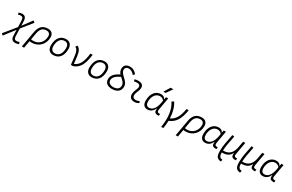

<svg xmlns="http://www.w3.org/2000/svg" viewBox="228 -2814 7708 5067"><g transform="rotate(30 4081.5 -280.5)"><path d="M7.3 230.5 250 -85 255.4 83.5C258.8 188.5 298.8 234.4 386.7 234.4C424.3 234.4 457 227.1 496.1 209.5L477.5 152.8C446.8 167 421.4 173.3 394.5 173.3C341.8 173.3 316.9 141.6 314.5 70.3L307.1 -158.2L565.9 -481L516.1 -524.9L304.2 -240.7L299.8 -373C296.4 -480.5 256.3 -527.3 169.4 -527.3C139.2 -527.3 108.4 -521 66.9 -505.9L84 -449.2C112.3 -461.4 135.7 -466.3 161.6 -466.3C213.9 -466.3 237.8 -433.6 240.7 -359.9L247.1 -166.5L-40 186Z M960.4 -527.3C797.4 -527.3 708 -442.4 675.3 -256.8L590.3 224.6H657.2L695.8 4.4C719.2 7.8 742.2 9.8 765.6 9.8C971.7 9.8 1127 -147.9 1127 -356.4C1127 -465.3 1065.9 -527.3 960.4 -527.3ZM707 -57.6 741.7 -254.9C767.1 -399.9 831.1 -466.3 945.8 -466.3C1018.6 -466.3 1060.5 -424.8 1060.5 -351.6C1060.5 -180.7 938 -51.3 776.4 -51.3C749.5 -51.3 724.6 -53.7 707 -57.6Z M1417 9.8C1588.4 9.8 1689.9 -115.7 1689.9 -328.6C1689.9 -453.6 1623.5 -527.3 1511.7 -527.3C1340.3 -527.3 1238.8 -399.9 1238.8 -184.1C1238.8 -62.5 1305.2 9.8 1417 9.8ZM1429.7 -50.8C1351.1 -50.8 1305.2 -105.5 1305.2 -197.3C1305.2 -366.2 1378.9 -466.3 1502.9 -466.3C1579.6 -466.3 1624 -412.1 1624 -320.3C1624 -150.9 1551.8 -50.8 1429.7 -50.8Z M1953.1 0 1962.4 -2 1960.9 0H2021C2203.6 -68.8 2276.9 -206.5 2319.3 -517.6H2252C2219.7 -253.4 2160.2 -125 2010.3 -61L1983.9 -278.8C1967.3 -417.5 1925.8 -498 1847.7 -527.3L1815.4 -472.7C1875.5 -447.8 1907.7 -381.8 1922.4 -257.8Z M2588.9 9.8C2760.3 9.8 2861.8 -115.7 2861.8 -328.6C2861.8 -453.6 2795.4 -527.3 2683.6 -527.3C2512.2 -527.3 2410.6 -399.9 2410.6 -184.1C2410.6 -62.5 2477.1 9.8 2588.9 9.8ZM2601.6 -50.8C2522.9 -50.8 2477.1 -105.5 2477.1 -197.3C2477.1 -366.2 2550.8 -466.3 2674.8 -466.3C2751.5 -466.3 2795.9 -412.1 2795.9 -320.3C2795.9 -150.9 2723.6 -50.8 2601.6 -50.8Z M3202.1 9.8C3362.8 9.8 3458 -67.4 3458 -198.7C3458 -382.8 3222.7 -440.4 3222.7 -584.5C3222.7 -646.5 3263.2 -682.1 3335 -682.1C3392.6 -682.1 3447.3 -650.9 3502.4 -584.5L3543.9 -632.8C3483.9 -707 3416.5 -742.2 3336.4 -742.2C3221.7 -742.2 3156.7 -683.6 3156.7 -580.6C3156.7 -518.6 3181.2 -473.6 3214.8 -435.1C3066.4 -363.8 2988.8 -280.8 2988.8 -165.5C2988.8 -57.1 3069.8 9.8 3202.1 9.8ZM3258.8 -390.6C3322.3 -332.5 3392.6 -282.7 3392.6 -194.3C3392.6 -104.5 3325.7 -51.3 3212.4 -51.3C3113.8 -51.3 3054.2 -96.2 3054.2 -170.4C3054.2 -257.3 3122.6 -324.7 3258.8 -390.6Z M4002.9 -81.1C3962.9 -59.6 3939 -51.3 3900.9 -51.3C3829.6 -51.3 3793.9 -87.4 3798.8 -157.7C3803.2 -225.6 3840.8 -275.4 3857.4 -345.2C3886.7 -463.9 3834.5 -527.3 3715.8 -527.3C3677.2 -527.3 3638.7 -524.4 3600.6 -513.7L3610.8 -455.6C3640.6 -463.4 3670.4 -466.8 3700.2 -466.8C3778.3 -466.8 3812.5 -428.2 3793.5 -355C3778.3 -293.9 3736.8 -226.1 3732.4 -153.3C3725.6 -46.4 3782.2 9.8 3895 9.8C3948.2 9.8 3987.3 -8.3 4024.4 -31.2Z M4541.5 -444.3H4537.6C4515.6 -494.1 4475.1 -522.5 4403.8 -522.5C4241.7 -522.5 4133.8 -383.3 4133.8 -174.3C4133.8 -57.1 4189 10.3 4285.6 10.3C4376.5 10.3 4449.2 -42 4488.8 -133.8H4499C4482.4 -36.6 4514.2 4.9 4605.5 4.9H4632.8L4642.6 -53.7H4619.6C4562.5 -53.7 4543.9 -80.1 4554.7 -139.6L4621.1 -517.6H4554.7ZM4405.8 -461.4C4466.8 -461.4 4506.3 -434.6 4532.7 -395L4520.5 -325.7C4488.3 -144.5 4406.7 -50.8 4301.3 -50.8C4237.3 -50.8 4199.7 -97.2 4199.7 -180.2C4199.7 -340.8 4282.2 -461.4 4405.8 -461.4ZM4420.9 -609.4H4490.2L4617.7 -794.9H4535.6Z M4834 224.6H4899.9C4914.6 145 4922.4 66.4 4923.8 -9.8C5108.9 -84 5202.1 -234.4 5245.6 -517.6H5179.2C5144 -284.7 5068.8 -151.4 4922.9 -81.1C4916.5 -257.3 4873 -413.6 4795.9 -527.3L4735.8 -489.3C4856 -310.1 4884.3 -58.6 4834 224.6Z M5647.9 -527.3C5484.9 -527.3 5395.5 -442.4 5362.8 -256.8L5277.8 224.6H5344.7L5383.3 4.4C5406.7 7.8 5429.7 9.8 5453.1 9.8C5659.2 9.8 5814.5 -147.9 5814.5 -356.4C5814.5 -465.3 5753.4 -527.3 5647.9 -527.3ZM5394.5 -57.6 5429.2 -254.9C5454.6 -399.9 5518.6 -466.3 5633.3 -466.3C5706.1 -466.3 5748 -424.8 5748 -351.6C5748 -180.7 5625.5 -51.3 5463.9 -51.3C5437 -51.3 5412.1 -53.7 5394.5 -57.6Z M6299.3 -444.3H6295.4C6273.4 -494.1 6232.9 -522.5 6161.6 -522.5C5999.5 -522.5 5891.6 -383.3 5891.6 -174.3C5891.6 -57.1 5946.8 10.3 6043.5 10.3C6134.3 10.3 6207 -42 6246.6 -133.8H6256.8C6240.2 -36.6 6272 4.9 6363.3 4.9H6390.6L6400.4 -53.7H6377.4C6320.3 -53.7 6301.8 -80.1 6312.5 -139.6L6378.9 -517.6H6312.5ZM6163.6 -461.4C6224.6 -461.4 6264.2 -434.6 6290.5 -395L6278.3 -325.7C6246.1 -144.5 6164.6 -50.8 6059.1 -50.8C5995.1 -50.8 5957.5 -97.2 5957.5 -180.2C5957.5 -340.8 6040 -461.4 6163.6 -461.4Z M6655.8 229 6670.4 169.9 6652.3 167C6572.3 154.8 6559.1 99.6 6558.1 10.3H6562C6714.4 12.7 6794.9 -44.4 6837.9 -133.3H6846.2C6831.5 -29.8 6865.7 4.9 6956.1 4.9H6980.5L6991.2 -53.7H6970.2C6908.7 -53.7 6892.1 -78.1 6904.3 -148.9L6969.7 -517.1H6903.3L6868.7 -323.2C6828.6 -123.5 6718.8 -48.8 6576.2 -50.8H6559.1C6562.5 -156.7 6586.9 -299.8 6633.3 -516.6L6571.3 -527.3C6523.4 -305.7 6498.5 -157.7 6495.1 -43.5C6489.3 123.5 6511.2 219.7 6647.9 228.5Z M7241.7 229 7256.3 169.9 7238.3 167C7158.2 154.8 7145 99.6 7144 10.3H7147.9C7300.3 12.7 7380.9 -44.4 7423.8 -133.3H7432.1C7417.5 -29.8 7451.7 4.9 7542 4.9H7566.4L7577.1 -53.7H7556.2C7494.6 -53.7 7478 -78.1 7490.2 -148.9L7555.7 -517.1H7489.3L7454.6 -323.2C7414.6 -123.5 7304.7 -48.8 7162.1 -50.8H7145C7148.4 -156.7 7172.9 -299.8 7219.2 -516.6L7157.2 -527.3C7109.4 -305.7 7084.5 -157.7 7081.1 -43.5C7075.2 123.5 7097.2 219.7 7233.9 228.5Z M8057.1 -444.3H8053.2C8031.2 -494.1 7990.7 -522.5 7919.4 -522.5C7757.3 -522.5 7649.4 -383.3 7649.4 -174.3C7649.4 -57.1 7704.6 10.3 7801.3 10.3C7892.1 10.3 7964.8 -42 8004.4 -133.8H8014.6C7998 -36.6 8029.8 4.9 8121.1 4.9H8148.4L8158.2 -53.7H8135.3C8078.1 -53.7 8059.6 -80.1 8070.3 -139.6L8136.7 -517.6H8070.3ZM7921.4 -461.4C7982.4 -461.4 8022 -434.6 8048.3 -395L8036.1 -325.7C8003.9 -144.5 7922.4 -50.8 7816.9 -50.8C7752.9 -50.8 7715.3 -97.2 7715.3 -180.2C7715.3 -340.8 7797.9 -461.4 7921.4 -461.4Z"/></g></svg>

Font: Cascadia Code NF Light
Style: Italic
Weight: 300
Italic angle: -10°
Monospace: yes
Designer: Aaron Bell
Foundry: Saja Typeworks
Version: Version 2404.023